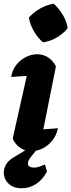

<svg xmlns="http://www.w3.org/2000/svg" viewBox="-21 -802 383 1030"><path d="M197 -36 166 -104Q200 -107 230 -109.5Q260 -112 290 -114Q282 -76 260 -48.5Q238 -21 208 -6Q178 9 146 9Q116 9 89 -8Q62 -25 47 -58L139 -468L160 -397Q125 -395 96.5 -393Q68 -391 39 -389Q45 -427 66.5 -454Q88 -481 118 -496Q148 -511 179 -511Q209 -511 236 -494.5Q263 -478 279 -446ZM267 -782Q296 -756 316.5 -721.5Q337 -687 342 -650Q319 -622 283.5 -601Q248 -580 210 -575Q182 -598 161 -634Q140 -670 134 -708Q159 -736 194 -756Q229 -776 267 -782ZM97 208Q56 208 32 189.5Q8 171 1.5 143Q-5 115 8 87Q21 59 56 40L165 -27H198L144 41Q125 65 129.5 81Q134 97 162 97Q176 97 190.5 92Q205 87 220 80L231 118Q208 162 172.5 185Q137 208 97 208Z"/></svg>

Font: Piazzolla Thin Black
Style: Italic
Weight: 900
Italic angle: -11.3°
Version: Version 2.005